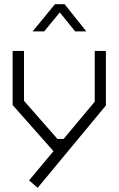

<svg xmlns="http://www.w3.org/2000/svg" viewBox="-20 -720 563 912"><path d="M159 172 118 137 234 -2 40 -221V-478H94V-241L253 -60H282L430 -237V-478H483V-219ZM241 -700H287L390 -571H337L264 -661L190 -571H135Z"/></svg>

Font: Turret Road
Style: Regular
Weight: 400
Designer: Noponies
Foundry: Noponies
Version: Version 1.001; ttfautohint (v1.8)